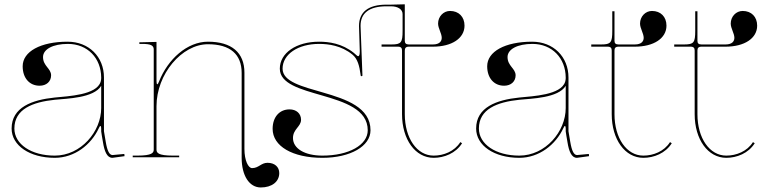

<svg xmlns="http://www.w3.org/2000/svg" viewBox="-20 -711 3463 868"><path d="M285.5 -522.5C163.5 -522.5 82.5 -478 82.5 -411.5C82.5 -358.5 113 -323.5 159 -323.5C190 -323.5 211 -342.5 211 -370.5C211 -401.5 174.5 -412.5 174.5 -453C174.5 -488.5 219.5 -512.5 287 -512.5C376 -512.5 437 -448 437.5 -360.5V-357.5C437.5 -352.5 436.5 -347 435 -341.5C416.5 -281 289 -276.5 227 -270C125 -259.5 32.5 -226 32.5 -130C32.5 -53 114.5 2.5 227.5 2.5C317.5 2.5 392 -57 426.5 -131C429.5 -138 432 -141.5 434 -141.5C436 -141.5 437.5 -137 437.5 -128V-117C437.5 -113 443 -83.5 445.5 -68C452 -27.5 463.5 2.5 488 2.5H488.5L543 -5L542 -15L488.5 -10C474.5 -10.5 465 -28 458 -70L450 -117.5V-360.5C450 -454.5 381.5 -522.5 285.5 -522.5ZM437.5 -323V-222.5C437.5 -116.5 346 -7.5 227.5 -7.5C121.5 -7.5 45 -59 45 -130C45 -217.5 127 -249.5 228 -260C283 -265.5 404 -267.5 437.5 -323Z M610 -520V-512.5H622.5C661 -512.5 675 -506 675 -487.5V-35C675 -20.5 668.5 -7.5 600 -7.5H580V0H790V-7.5H762.5C694 -7.5 687.5 -20.5 687.5 -35V-231C687.5 -376 802 -511 920 -511C1021 -511 1072.5 -465.5 1072.5 -381V2.5C1072.5 83 1107 136.5 1159 136.5C1209 136.5 1242.5 110.5 1242.5 71.5C1242.5 43.5 1221.5 25 1189.5 25C1160 25 1150 49 1119.5 49C1102.5 49 1085 15 1085 -38V-382.5C1085 -473.5 1027 -522.5 920 -522.5C826.5 -522.5 738.5 -443.5 699 -342.5C695.5 -333.5 693 -330 691 -330C688.5 -330 687.5 -337 687.5 -345.5V-521.5L622.5 -520Z M1422.5 -522.5C1319.5 -522.5 1245 -471.5 1245 -400.5C1245 -332.1 1338.6 -307.7 1435 -279.7C1537.2 -250.1 1642.5 -216.4 1642.5 -122C1642.5 -55.5 1557 -7.5 1437.5 -7.5C1357.5 -7.5 1304.5 -39.5 1304.5 -87C1304.5 -127.5 1341 -138.5 1341 -169.5C1341 -197.5 1320 -216.5 1289 -216.5C1243 -216.5 1212.5 -181.5 1212.5 -128.5C1212.5 -50 1302.5 2.5 1437.5 2.5C1564 2.5 1655 -50 1655 -122C1655 -225.2 1544.8 -262.4 1440.5 -292.7C1346.6 -319.9 1257.5 -341.5 1257.5 -400.5C1257.5 -465.5 1327 -512.5 1422.5 -512.5C1465 -512.5 1523.5 -505 1573.5 -464C1597 -445 1605 -412 1610 -374L1610.5 -370C1610.5 -368 1612 -366.5 1614.5 -366.5C1617 -366.5 1618.5 -368 1618.5 -370L1610 -594C1610 -651.5 1648.5 -682.5 1727.5 -682.5H1748C1779 -682.5 1800 -668.5 1800 -647.5V-571.5C1800 -518.5 1793.5 -510 1750 -510H1705V-500H1779.5C1793 -500 1797.5 -493.5 1797.5 -482.5V-195C1797.5 -80.5 1857.5 2.5 1940.5 2.5C1988 2.5 2040.5 -18 2069 -63.5L2061 -68.5C2034.5 -26.5 1985.5 -7.5 1940.5 -7.5C1865 -7.5 1810 -86 1810 -195V-482.5C1810 -493.5 1815 -500 1828 -500H1937C2023 -500 2080 -538 2080 -595C2080 -635 2054 -661.5 2014.5 -661.5C1984.5 -661.5 1960.5 -636 1960.5 -604.5C1960.5 -583 1977 -560 1977 -540C1977 -525.5 1968 -510 1937 -510H1828C1815 -510 1810 -516 1810 -527V-691.5L1747.5 -690H1727C1644 -690 1603 -656 1603 -593.5C1604 -555.5 1605.5 -518 1606.5 -480C1606.5 -464.5 1604.5 -457 1599 -457C1595 -457 1589.5 -464 1579.5 -472C1526 -515 1466 -522.5 1422.5 -522.5Z M2385.5 -522.5C2263.5 -522.5 2182.5 -478 2182.5 -411.5C2182.5 -358.5 2213 -323.5 2259 -323.5C2290 -323.5 2311 -342.5 2311 -370.5C2311 -401.5 2274.5 -412.5 2274.5 -453C2274.5 -488.5 2319.5 -512.5 2387 -512.5C2476 -512.5 2537 -448 2537.5 -360.5V-357.5C2537.5 -352.5 2536.5 -347 2535 -341.5C2516.5 -281 2389 -276.5 2327 -270C2225 -259.5 2132.5 -226 2132.5 -130C2132.5 -53 2214.5 2.5 2327.5 2.5C2417.5 2.5 2492 -57 2526.5 -131C2529.5 -138 2532 -141.5 2534 -141.5C2536 -141.5 2537.5 -137 2537.5 -128V-117C2537.5 -113 2543 -83.5 2545.5 -68C2552 -27.5 2563.5 2.5 2588 2.5H2588.5L2643 -5L2642 -15L2588.5 -10C2574.5 -10.5 2565 -28 2558 -70L2550 -117.5V-360.5C2550 -454.5 2481.5 -522.5 2385.5 -522.5ZM2537.5 -323V-222.5C2537.5 -116.5 2446 -7.5 2327.5 -7.5C2221.5 -7.5 2145 -59 2145 -130C2145 -217.5 2227 -249.5 2328 -260C2383 -265.5 2504 -267.5 2537.5 -323Z M2653 -510V-500H2727.5C2741 -500 2745.5 -493.5 2745.5 -482.5V-195C2745.5 -80.5 2805.5 2.5 2888.5 2.5C2936 2.5 2988.5 -18 3017 -63.5L3009 -68.5C2982.5 -26.5 2933.5 -7.5 2888.5 -7.5C2813 -7.5 2758 -86 2758 -195V-482.5C2758 -493.5 2762.5 -500 2776 -500H2850C2936 -500 2993 -538 2993 -595C2993 -635 2967 -661.5 2927.5 -661.5C2897.5 -661.5 2873.5 -636 2873.5 -604.5C2873.5 -583 2890 -560 2890 -540C2890 -525.5 2881 -510 2850 -510H2776C2762.5 -510 2758 -516 2758 -527V-660H2748V-571.5C2748 -518.5 2741.5 -510 2698 -510Z M3260 -500C3346 -500 3403 -538 3403 -595C3403 -635 3377 -661.5 3337.5 -661.5C3307.5 -661.5 3283.5 -636 3283.5 -604.5C3283.5 -583 3300 -560 3300 -540C3300 -525.5 3291 -510 3260 -510H3151C3137.5 -510 3133 -516 3133 -527V-660H3123V-571.5C3123 -518.5 3116.5 -510 3073 -510H3028V-500H3102.5C3116 -500 3120.5 -493.5 3120.5 -482.5V-195C3120.5 -80.5 3180.5 2.5 3263.5 2.5C3311 2.5 3363.5 -18 3392 -63.5L3384 -68.5C3357.5 -26.5 3308.5 -7.5 3263.5 -7.5C3188 -7.5 3133 -86 3133 -195V-482.5C3133 -493.5 3137.5 -500 3151 -500Z"/></svg>

Font: ZnikomitNo24
Style: Regular
Weight: 500
Designer: gluk
Foundry: gluk
Version: Version 0.55